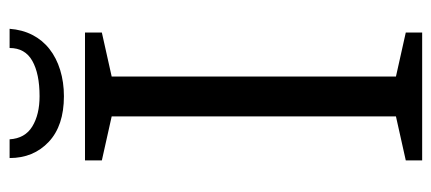

<svg xmlns="http://www.w3.org/2000/svg" viewBox="-276 -646 921 410"><g transform="rotate(-90 185.0 -440.5)"><path d="M227 -56V-663L321 -684V-720H48V-684L142 -663V-56L48 -35V0H321V-35ZM329 -881H288Q288 -848 260.5 -832.5Q233 -817 185 -817Q146 -817 120.5 -832.5Q95 -848 93 -881H53Q53 -830 87.5 -797.5Q122 -765 185 -765Q215 -765 241 -773Q267 -781 286 -796Q305 -811 316 -832.5Q327 -854 329 -881Z"/></g></svg>

Font: GradeGX
Style: Regular
Weight: 100
Width: 1
Designer: Adam Twardoch
Foundry: Adam Twardoch
Version: Version 2.002; DEVELOPMENT